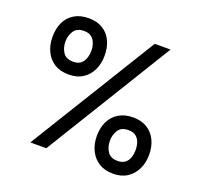

<svg xmlns="http://www.w3.org/2000/svg" viewBox="-125 -856 1053 1004"><g transform="rotate(20 402.0 -354.5)"><path d="M139 0 574 -707H662L228 0ZM601 6Q553 6 520.5 -15Q488 -36 471 -71.5Q454 -107 454 -151Q454 -197 471 -232Q488 -267 521 -287Q554 -307 601 -307Q647 -307 679 -287Q711 -267 728 -232Q745 -197 745 -151Q745 -107 728 -71.5Q711 -36 679 -15Q647 6 601 6ZM600 -65Q626 -65 641.5 -77Q657 -89 663.5 -109Q670 -129 670 -151Q670 -173 663.5 -192.5Q657 -212 641.5 -224Q626 -236 600 -236Q560 -236 543.5 -210Q527 -184 527 -151Q527 -116 544 -90.5Q561 -65 600 -65ZM205 -402Q157 -402 124.5 -423Q92 -444 75.5 -479.5Q59 -515 59 -559Q59 -605 75.5 -640Q92 -675 125 -695Q158 -715 205 -715Q252 -715 284 -695Q316 -675 332.5 -640Q349 -605 349 -559Q349 -515 332.5 -479.5Q316 -444 284 -423Q252 -402 205 -402ZM205 -473Q231 -473 246 -485Q261 -497 268 -517Q275 -537 275 -559Q275 -581 268 -600.5Q261 -620 246 -632Q231 -644 205 -644Q165 -644 148 -618Q131 -592 131 -559Q131 -524 148 -498.5Q165 -473 205 -473Z"/></g></svg>

Font: Onest
Style: Regular
Weight: 400
Designer: Dmitri Voloshin, Andrey Kudryavtsev
Foundry: Dmitri Voloshin, Andrey Kudryavtsev
Version: Version 1.000;gftools[0.9.33]